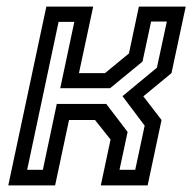

<svg xmlns="http://www.w3.org/2000/svg" viewBox="-20 -560 586 580"><path d="M5 0 120 -540H261.5L218.5 -339H297L369.5 -398.5L399.5 -540H541L498 -339L413 -269L468 -197.5L426 0H284.5L314 -138.5L267 -197.5H188.5L146.5 0ZM62 -47H109.5L151.5 -246H301L365.5 -161.5L341 -47H388.5L417 -180.5L350 -269.5L454 -355.5L484 -495H436.5L410.5 -374L312.5 -293.5H162L204.5 -494H157Z"/></svg>

Font: Tourney Thin Medium
Style: Italic
Weight: 500
Italic angle: -12°
Version: Version 1.015